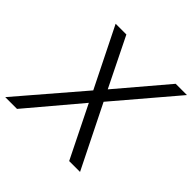

<svg xmlns="http://www.w3.org/2000/svg" viewBox="-223 -880 1049 1049"><g transform="rotate(45 302.0 -355.0)"><path d="M-45 0 269 -366 98 -710H181L321 -426L562 -710H649L353 -362L533 0H449L300 -301L46 0Z"/></g></svg>

Font: Livvic
Style: Italic
Weight: 400
Italic angle: -10°
Designer: Jacques Le Bailly, Baron von Fonthausen
Version: Version 1.001; ttfautohint (v1.8.2)